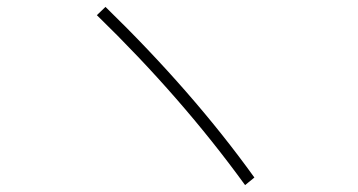

<svg xmlns="http://www.w3.org/2000/svg" viewBox="-20 -661 1040 557"><path d="M691 -124Q506 -379 261 -617L286 -641Q539 -395 718 -146Z"/></svg>

Font: IBM Plex Sans JP ExtraLight
Style: Regular
Weight: 200
Designer: Mike Abbink; Paul van der Laan; Pieter van Rosmalen; Wujin Sim; Yejin Wi; Jinhee Kim; Boomi Park; Yona Kim; Kichan Ma
Foundry: Sandoll Inc.
Version: Version 1.001